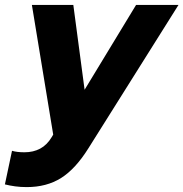

<svg xmlns="http://www.w3.org/2000/svg" viewBox="-76 -549 748 783"><path d="M33 214Q8 214 -14 211Q-36 208 -56 203L-27 66Q-7 72 24 72Q60 72 88 57Q116 42 135 10L141 0L54 -529H223L269 -183L479 -529H652L285 55Q232 140 173 177Q114 214 33 214Z"/></svg>

Font: Red Hat Display Black
Style: Italic
Weight: 900
Italic angle: -12°
Designer: Pentagram, MCKL
Foundry: Pentagram, MCKL
Version: Version 1.023; ttfautohint (v1.8.3)